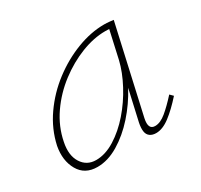

<svg xmlns="http://www.w3.org/2000/svg" viewBox="-98 -535 693 663"><g transform="rotate(-30 248.5 -203.5)"><path d="M118 4Q68 4 45.5 -35.5Q23 -75 33 -129Q46 -189 82 -240.5Q118 -292 168 -330Q218 -368 274 -389.5Q330 -411 383 -411Q394 -411 403 -410Q412 -409 420 -408L342 -61Q333 -19 361 -19Q382 -19 405.5 -38.5Q429 -58 457 -89L469 -77Q436 -40 407 -18Q378 4 352 4Q337 4 327.5 -3Q318 -10 316 -23.5Q314 -37 318 -57L360 -243L383 -277Q372 -229 345.5 -179.5Q319 -130 282 -88.5Q245 -47 202.5 -21.5Q160 4 118 4ZM126 -19Q163 -19 201.5 -43Q240 -67 273.5 -105.5Q307 -144 331.5 -190Q356 -236 366 -278L393 -399L406 -386Q401 -388 392 -388.5Q383 -389 375 -389Q329 -389 279 -369.5Q229 -350 183 -315Q137 -280 104 -232.5Q71 -185 60 -129Q50 -80 69.5 -49.5Q89 -19 126 -19Z"/></g></svg>

Font: Ysabeau Office Thin
Style: Italic
Weight: 250
Italic angle: -12°
Designer: Christian Thalmann (Catharsis Fonts)
Version: Version 2.001;gftools[0.9.30]; featfreeze: tnum,lnum,ss02